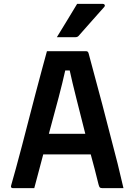

<svg xmlns="http://www.w3.org/2000/svg" viewBox="-20 -966 690 986"><path d="M156 0H45Q41 0 38 -3Q35 -6 37 -13Q47 -47 61.5 -100.5Q76 -154 93 -218Q110 -282 127.5 -351Q145 -420 162.5 -485.5Q180 -551 195 -607.5Q210 -664 221 -703H423Q432 -703 435 -692Q468 -571 505.5 -429Q543 -287 584 -126Q599 -65 614 0H504Q496 0 492.5 -3.5Q489 -7 486 -19Q476 -60 466 -98.5Q456 -137 446 -173H202Q192 -133 180 -90Q168 -47 156 0ZM315 -604Q302 -545 281 -465Q260 -385 231 -279H418Q392 -382 371.5 -463Q351 -544 338 -604ZM376 -946H509Q515 -946 517.5 -941Q520 -936 516 -931Q497 -910 483 -894Q469 -878 455.5 -863Q442 -848 425 -828.5Q408 -809 383 -781Q377 -775 367 -775H272Q300 -820 324 -860Q348 -900 376 -946Z"/></svg>

Font: Recursive Sn Lnr St SmB
Style: Regular
Weight: 600
Version: Version 1.079;hotconv 1.0.112;makeotfexe 2.5.65598; ttfautoh